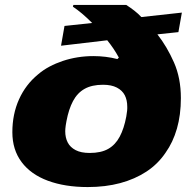

<svg xmlns="http://www.w3.org/2000/svg" viewBox="-20 -745 778 777"><path d="M335 12Q243 12 174 -13.5Q105 -39 67.5 -89Q30 -139 30 -210Q30 -283 57 -343Q84 -403 134 -444Q155 -462 180.5 -475.5Q206 -489 234.5 -498.5Q263 -508 294 -513Q325 -518 358 -518Q383 -518 407.5 -515Q432 -512 455 -506L461 -512Q450 -532 438.5 -549Q427 -566 414 -582L227 -560L241 -640L353 -652Q331 -674 312 -690Q293 -706 275 -718L277 -725H491Q508 -714 523.5 -702Q539 -690 552 -676L716 -694L702 -615L617 -606Q656 -556 684 -492.5Q712 -429 712 -348Q712 -280 696 -224.5Q680 -169 650 -127Q619 -81 572.5 -50.5Q526 -20 466.5 -4Q407 12 335 12ZM343 -126Q389 -126 418 -142.5Q447 -159 464.5 -192Q482 -225 491 -273Q492 -281 493 -287Q494 -293 494.5 -297.5Q495 -302 495 -306Q495 -310 495 -313Q495 -340 485 -359.5Q475 -379 453 -390.5Q431 -402 397 -402Q352 -402 322.5 -385.5Q293 -369 275.5 -336Q258 -303 249 -255Q247 -245 246 -237.5Q245 -230 244.5 -224.5Q244 -219 244 -214Q244 -188 254 -168.5Q264 -149 286 -137.5Q308 -126 343 -126Z"/></svg>

Font: Archivo SemiExpanded Black
Style: Italic
Weight: 900
Width: 6
Italic angle: -10°
Designer: Hector Gatti
Foundry: Omnibus-Type
Version: Version 2.001